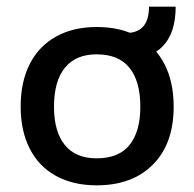

<svg xmlns="http://www.w3.org/2000/svg" viewBox="-20 -539 582 576"><path d="M270 -458Q342 -458 393.5 -429.5Q445 -401 473 -347.5Q501 -294 501 -219Q501 -108 439 -45.5Q377 17 270 17Q200 17 148.5 -11Q97 -39 69.5 -92.5Q42 -146 42 -219Q42 -294 69.5 -347.5Q97 -401 148.5 -429.5Q200 -458 270 -458ZM270 -376Q207 -376 174.5 -335.5Q142 -295 142 -219Q142 -144 174.5 -104Q207 -64 270 -64Q336 -64 368.5 -104Q401 -144 401 -219Q401 -295 368.5 -335.5Q336 -376 270 -376ZM358 -361V-440Q427 -440 427 -519H507Q507 -441 469 -401Q431 -361 358 -361Z"/></svg>

Font: Podkova SemiBold
Style: Regular
Weight: 600
Designer: Ilya Yudin
Foundry: Cyreal (www.cyreal.org)
Version: Version 2.103